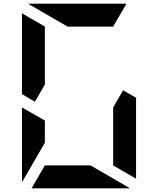

<svg xmlns="http://www.w3.org/2000/svg" viewBox="-20 -1020 856 1040"><path d="M99 -438 223 -367V-247L100 -34Q100 -35 99.5 -37.5Q99 -40 99 -41ZM647 -531 717 -490V-52L593 -124V-438ZM169 -469 99 -510V-948L223 -876V-562ZM470 -124 683 -1Q682 -1 679.5 -0.5Q677 0 676 0H151L223 -124ZM346 -876 133 -999Q134 -999 136.5 -999.5Q139 -1000 140 -1000H665L593 -876Z"/></svg>

Font: DSEG7 Modern Mini
Style: Bold
Weight: 700
Designer: Keshikan(Twitter:@keshinomi_88pro)
Version: Version 0.46